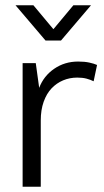

<svg xmlns="http://www.w3.org/2000/svg" viewBox="-20 -710 394 730"><path d="M66 0V-470H116L129 -376Q146 -421 186 -448.5Q226 -476 277 -476Q302 -476 320 -472Q338 -468 349 -463L336 -401Q324 -407 309 -411Q294 -415 274 -415Q245 -415 220 -404.5Q195 -394 176 -374Q157 -354 146 -323Q135 -292 135 -252V0ZM212 -556H153L39 -690H107L183 -599L259 -690H326Z"/></svg>

Font: Ek Mukta Light
Style: Regular
Weight: 300
Designer: Girish Dalvi and Yashodeep Gholap
Foundry: Ek Type
Version: Version 2.538;PS 1.002;hotconv 16.6.51;makeotf.lib2.5.65220;